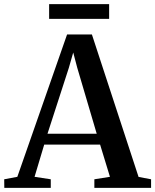

<svg xmlns="http://www.w3.org/2000/svg" viewBox="-40 -916 756 936"><path d="M44.5 -54 287 -748H408L635.5 -53.5L696.5 -42V0H420V-42L496 -54L448 -211H175.5L128.5 -54L207.5 -42V0H-19L-19.5 -42ZM431.5 -264 336.5 -586 317 -660 295.5 -585 191.5 -264ZM492 -896V-824H199.5V-896Z"/></svg>

Font: Merriweather 60pt SemiBold
Style: Regular
Weight: 600
Version: Version 2.100